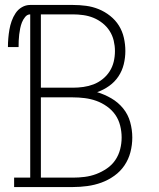

<svg xmlns="http://www.w3.org/2000/svg" viewBox="-20 -755 640 775"><path d="M37 0V-38H102V-697Q90 -697 81.5 -686.5Q73 -676 68.5 -664.5Q64 -653 61.5 -640.5Q59 -628 57.5 -615.5Q56 -603 55.5 -590.5Q55 -578 55 -565H12Q12 -583 13.5 -600.5Q15 -618 18 -635.5Q21 -653 27 -670Q33 -687 43 -702Q53 -717 68.5 -726Q84 -735 102 -735H274Q301 -735 327.5 -731.5Q354 -728 378.5 -718Q403 -708 424.5 -691Q446 -674 460 -651.5Q474 -629 480 -602.5Q486 -576 486 -549Q486 -522 479.5 -495.5Q473 -469 458 -446.5Q443 -424 420.5 -408Q398 -392 372 -383Q402 -374 429.5 -358Q457 -342 477 -317.5Q497 -293 505.5 -262Q514 -231 514 -200Q514 -170 506.5 -141Q499 -112 482.5 -87.5Q466 -63 441.5 -45.5Q417 -28 389.5 -18Q362 -8 332.5 -4Q303 0 274 0ZM145 -401H274Q295 -401 316.5 -404Q338 -407 357.5 -414.5Q377 -422 394 -435.5Q411 -449 422.5 -467Q434 -485 439 -506Q444 -527 444 -549Q444 -570 439 -591Q434 -612 422.5 -630Q411 -648 394 -661.5Q377 -675 357.5 -683Q338 -691 316.5 -694Q295 -697 274 -697H145ZM145 -38H274Q298 -38 322 -41Q346 -44 368.5 -52.5Q391 -61 411.5 -75Q432 -89 445.5 -109Q459 -129 465 -152.5Q471 -176 471 -200Q471 -224 465 -248Q459 -272 445.5 -291.5Q432 -311 411.5 -325.5Q391 -340 368.5 -348Q346 -356 322 -359Q298 -362 274 -362H145Z"/></svg>

Font: Iosevka Slab XLtEx
Style: Regular
Weight: 200
Width: 7
Monospace: yes
Designer: Belleve Invis
Foundry: Belleve Invis
Version: Version 11.1.0; ttfautohint (v1.8.3)